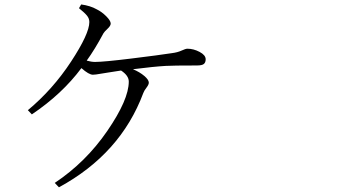

<svg xmlns="http://www.w3.org/2000/svg" viewBox="-20 -797 1540 851"><path d="M330.1 -760.7 339.8 -777.3Q380.9 -771.5 408.2 -755.9Q430.7 -745.1 450.7 -725.1Q470.7 -705.1 470.7 -692.4Q470.7 -682.6 456.5 -669.4Q442.4 -656.2 438.5 -649.4Q400.4 -578.1 364.3 -528.3Q384.8 -522.5 401.4 -522.5Q439.5 -522.5 562.5 -537.6Q685.5 -552.7 742.2 -561.5Q766.6 -564.5 784.7 -572.8Q802.7 -581.1 810.5 -581.1Q837.9 -581.1 864.7 -566.9Q891.6 -552.7 891.6 -534.2Q891.6 -520.5 883.8 -513.7Q876 -506.8 852.5 -506.8Q745.1 -506.8 714.8 -504.9Q663.1 -502 569.3 -490.2Q599.6 -477.5 619.6 -460.4Q639.6 -443.4 639.6 -430.7Q639.6 -421.9 629.4 -408.7Q619.1 -395.5 615.2 -384.8Q514.6 -115.2 241.2 33.2L222.7 13.7Q360.4 -78.1 455.6 -216.8Q550.8 -355.5 550.8 -435.5Q550.8 -461.9 516.6 -484.4Q503.9 -482.4 484.9 -479.5Q465.8 -476.6 460 -475.6Q450.2 -474.6 426.3 -470.2Q402.3 -465.8 391.6 -465.8Q374 -465.8 340.8 -495.1Q254.9 -379.9 121.1 -290L103.5 -308.6Q213.9 -400.4 294.9 -523.9Q376 -647.5 376 -699.2Q376 -714.8 365.7 -727.5Q355.5 -740.2 330.1 -760.7Z"/></svg>

Font: Bpmf Zihi Serif Regular
Style: Regular
Weight: 400
Foundry: But Ko
Version: Version 1.320